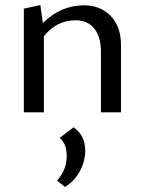

<svg xmlns="http://www.w3.org/2000/svg" viewBox="-20 -443 571 757"><path d="M311 -422Q376 -422 416.5 -380Q457 -338 457 -266V0H378V-239Q378 -297 352 -330Q326 -363 278 -363Q203 -363 153 -300V0H74V-409L139 -423L149 -352Q219 -422 311 -422ZM270 59Q316 90 316 152Q316 193 294.5 232.5Q273 272 236 294L205 269Q243 226 243 173Q243 123 215 101Z"/></svg>

Font: EauTestText Medium
Style: Regular
Weight: 500
Designer: Christian Thalmann (Catharsis Fonts)
Version: Version 0.001;PS 000.001;hotconv 1.0.88;makeotf.lib2.5.64775